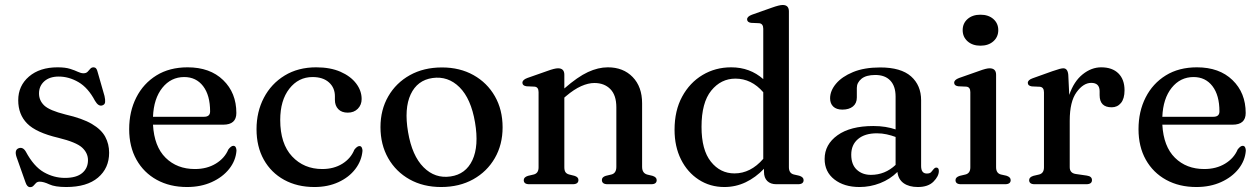

<svg xmlns="http://www.w3.org/2000/svg" viewBox="-20 -758 5186 790"><path d="M221.5 -443Q184 -443 162.2 -423.5Q140.5 -404 140.5 -373.5Q140.5 -344.5 162 -324Q183.5 -303.5 249 -287Q319 -271 358 -248Q397 -225 413 -195.2Q429 -165.5 429 -129.5Q429 -66 383.2 -27.2Q337.5 11.5 252.5 11.5Q206 11.5 182.8 0.5Q159.5 -10.5 143.5 -10.5Q133.5 -10.5 128 -4.8Q122.5 1 117.5 6.5Q112.5 12 103.5 12Q91.5 12 85 -7.5L48 -112Q38.5 -141 56.5 -148Q74 -154.5 86 -134.5Q119 -73 160.2 -49.5Q201.5 -26 247 -26Q294.5 -26 318.2 -46Q342 -66 342 -99Q342 -128.5 317.8 -150.8Q293.5 -173 220 -191Q128.5 -212.5 91.8 -249.8Q55 -287 55 -345.5Q55 -405 99.2 -443Q143.5 -481 217 -481Q248.5 -481 268.2 -474.8Q288 -468.5 300.5 -462.5Q313 -456.5 323.5 -456.5Q334.5 -456.5 340.5 -462.8Q346.5 -469 351.5 -475Q356.5 -481 365 -481Q377.5 -481 381.5 -462.5L410 -363Q413.5 -347.5 412.5 -337.8Q411.5 -328 401.5 -324.5Q385.5 -318.5 371 -343Q342.5 -397 303 -420Q263.5 -443 221.5 -443Z M952.5 -293Q952.5 -245 898.5 -245H609.5Q614.5 -155 661.5 -108.8Q708.5 -62.5 782 -62.5Q831.5 -62.5 868 -84.8Q904.5 -107 919.5 -143Q931 -158 940 -158Q947 -158 950 -152Q953 -146 953 -138Q950 -97 923 -63Q896 -29 851.2 -8.8Q806.5 11.5 749.5 11.5Q679 11.5 625.2 -18Q571.5 -47.5 541.5 -101Q511.5 -154.5 511.5 -226.5Q511.5 -299.5 540.8 -357Q570 -414.5 623.8 -447.8Q677.5 -481 752 -481Q844 -481 898.2 -428.5Q952.5 -376 952.5 -293ZM738 -441Q683.5 -441 648 -396.8Q612.5 -352.5 609.5 -277.5H819.5Q844.5 -277.5 844.5 -299.5Q844.5 -366 815.8 -403.5Q787 -441 738 -441Z M1468 -350.5Q1468 -326.5 1452.2 -310.5Q1436.5 -294.5 1411 -294.5Q1385.5 -294.5 1371.8 -309Q1358 -323.5 1358 -347V-362Q1358 -397 1333.5 -419Q1309 -441 1266 -441Q1208 -441 1170.5 -393Q1133 -345 1133 -264.5Q1133 -166.5 1181.8 -114.5Q1230.5 -62.5 1306 -62.5Q1353.5 -62.5 1388.5 -84.2Q1423.5 -106 1438 -142Q1449.5 -157 1459 -157Q1465.5 -157 1468.5 -151Q1471.5 -145 1471.5 -137.5Q1468 -96.5 1442 -62.5Q1416 -28.5 1372.5 -8.5Q1329 11.5 1273.5 11.5Q1203 11.5 1149.2 -18Q1095.5 -47.5 1065.5 -101Q1035.5 -154.5 1035.5 -226.5Q1035.5 -298 1065.8 -355.8Q1096 -413.5 1151.2 -447.2Q1206.5 -481 1281 -481Q1339 -481 1380.8 -462.8Q1422.5 -444.5 1445.2 -414.8Q1468 -385 1468 -350.5Z M1798.5 -480.5Q1872 -480.5 1928.2 -449Q1984.5 -417.5 2016.2 -362Q2048 -306.5 2048 -234Q2048 -163 2016 -107.5Q1984 -52 1927 -20.2Q1870 11.5 1795 11.5Q1721.5 11.5 1665.2 -20Q1609 -51.5 1577.2 -107.2Q1545.5 -163 1545.5 -235Q1545.5 -306 1577.5 -361.5Q1609.5 -417 1666.5 -448.8Q1723.5 -480.5 1798.5 -480.5ZM1834 -32Q1896.5 -41 1923.8 -99.2Q1951 -157.5 1934.5 -254.5Q1918 -352 1870.8 -399Q1823.5 -446 1759.5 -437Q1697 -428 1669.8 -369.8Q1642.5 -311.5 1659 -214.5Q1675.5 -117 1722.8 -69.8Q1770 -22.5 1834 -32Z M2302 -450.5V-394Q2357 -442 2399.2 -461.5Q2441.5 -481 2481 -481Q2544.5 -481 2583.2 -441Q2622 -401 2622 -333V-71.5Q2622 -45 2644 -39.5L2665 -34.5Q2682 -29 2682 -17Q2682 0 2659.5 0H2480Q2456.5 0 2456.5 -17.5Q2456.5 -29.5 2472.5 -34.5L2495.5 -40Q2516 -45 2516 -71.5V-316.5Q2516 -366.5 2491.2 -391.5Q2466.5 -416.5 2425.5 -416.5Q2400.5 -416.5 2371.2 -403.5Q2342 -390.5 2309 -362.5L2302 -356.5V-70Q2302 -56 2307 -49.2Q2312 -42.5 2322 -40L2344 -34.5Q2360 -29.5 2360 -17.5Q2360 0 2336.5 0H2157.5Q2135 0 2135 -17Q2135 -29 2152.5 -34.5L2176 -40Q2196 -45 2196 -69.5V-379Q2196 -400 2179.5 -401.5L2146 -403Q2129.5 -405.5 2129.5 -417.5Q2129.5 -429.5 2149.5 -437L2232 -466Q2262 -477 2276 -477Q2302 -477 2302 -450.5Z M2755.5 -224Q2755.5 -303 2786.8 -360.5Q2818 -418 2870.8 -449.5Q2923.5 -481 2988.5 -481Q3065.5 -481 3120.5 -432.5V-639.5Q3120.5 -660.5 3104 -662.5L3070 -664Q3054 -666.5 3054 -678.5Q3054 -690 3074 -697.5L3156 -726.5Q3186.5 -737.5 3200.5 -737.5Q3226 -737.5 3226 -711V-70Q3226 -45 3246.5 -40L3268.5 -35Q3286.5 -29.5 3286.5 -17Q3286.5 0 3263.5 0H3174Q3150.5 0 3137 -13.2Q3123.5 -26.5 3123.5 -51V-63.5Q3089 -27.5 3048 -8Q3007 11.5 2960.5 11.5Q2901.5 11.5 2855 -18.8Q2808.5 -49 2782 -102Q2755.5 -155 2755.5 -224ZM2866.5 -236Q2866.5 -141 2905 -92.8Q2943.5 -44.5 3002 -44.5Q3068.5 -44.5 3120.5 -104.5V-378.5Q3072 -434.5 3006 -434.5Q2946.5 -434.5 2906.5 -385.2Q2866.5 -336 2866.5 -236Z M3373 -104Q3373 -163.5 3426 -201.5Q3479 -239.5 3573.5 -239.5Q3600 -239.5 3623 -235.8Q3646 -232 3665 -225.5V-360.5Q3665 -403.5 3643.2 -426.5Q3621.5 -449.5 3581.5 -449.5Q3543.5 -449.5 3524.5 -433.8Q3505.5 -418 3505.5 -396.5V-357Q3505.5 -333 3489.5 -320Q3473.5 -307 3446 -307Q3421.5 -307 3408.5 -319.5Q3395.5 -332 3395.5 -353.5Q3395.5 -384.5 3419.8 -413.5Q3444 -442.5 3490 -461.5Q3536 -480.5 3601.5 -480.5Q3687 -480.5 3728.5 -443.8Q3770 -407 3770 -345.5V-75Q3770 -44 3793.5 -44Q3806 -44 3811.2 -49.8Q3816.5 -55.5 3820.5 -61Q3826.5 -68.5 3832.5 -68.5Q3843 -68.5 3843 -54.5Q3843 -33 3821 -10.8Q3799 11.5 3756.5 11.5Q3720.5 11.5 3698.2 -4.2Q3676 -20 3672.5 -50.5Q3642.5 -20.5 3601.5 -4.5Q3560.5 11.5 3516.5 11.5Q3453 11.5 3413 -19.8Q3373 -51 3373 -104ZM3482.5 -121.5Q3482.5 -81 3505.2 -59.8Q3528 -38.5 3563.5 -38.5Q3621.5 -38.5 3665 -79.5V-194.5Q3647.5 -201 3628.5 -205.2Q3609.5 -209.5 3588 -209.5Q3538.5 -209.5 3510.5 -186Q3482.5 -162.5 3482.5 -121.5Z M4014 -570Q3981.5 -570 3961.2 -588Q3941 -606 3941 -634Q3941 -662 3961.2 -679.8Q3981.5 -697.5 4014 -697.5Q4047 -697.5 4067.2 -679.8Q4087.5 -662 4087.5 -634Q4087.5 -606 4067.2 -588Q4047 -570 4014 -570ZM4078.5 -450.5V-70Q4078.5 -45 4098.5 -40L4121 -35Q4138.5 -29.5 4138.5 -17Q4138.5 0 4115.5 0H3934Q3911.5 0 3911.5 -17Q3911.5 -29 3929 -34.5L3952.5 -40Q3972.5 -45 3972.5 -69.5V-379Q3972.5 -400 3956 -401.5L3922.5 -403Q3906 -405.5 3906 -417.5Q3906 -429.5 3926 -437L4008.5 -466Q4038 -477 4051.5 -477Q4078.5 -477 4078.5 -450.5Z M4375.5 -450.5 4379.5 -367.5Q4398.5 -423 4434.5 -452Q4470.5 -481 4511 -481Q4556.5 -481 4581.8 -456Q4607 -431 4607 -386.5Q4607 -352 4592.2 -334.2Q4577.5 -316.5 4554 -316.5Q4504.5 -316.5 4504.5 -366.5V-383.5Q4504 -417 4470 -417Q4437.5 -417 4409.5 -378.5Q4381.5 -340 4381.5 -261.5V-70Q4381.5 -45.5 4407 -42L4452 -35.5Q4473 -32.5 4473 -17Q4473 0 4449.5 0H4237Q4214.5 0 4214.5 -17Q4214.5 -29 4232 -34.5L4255.5 -40Q4275.5 -45 4275.5 -69.5V-378Q4275.5 -399 4259 -401L4225.5 -402.5Q4209 -405 4209 -417Q4209 -429 4229 -436L4310 -465Q4330 -472 4339.8 -474.5Q4349.5 -477 4355 -477Q4373 -477 4375.5 -450.5Z M5105.5 -293Q5105.5 -245 5051.5 -245H4762.5Q4767.5 -155 4814.5 -108.8Q4861.5 -62.5 4935 -62.5Q4984.5 -62.5 5021 -84.8Q5057.5 -107 5072.5 -143Q5084 -158 5093 -158Q5100 -158 5103 -152Q5106 -146 5106 -138Q5103 -97 5076 -63Q5049 -29 5004.2 -8.8Q4959.5 11.5 4902.5 11.5Q4832 11.5 4778.2 -18Q4724.5 -47.5 4694.5 -101Q4664.5 -154.5 4664.5 -226.5Q4664.5 -299.5 4693.8 -357Q4723 -414.5 4776.8 -447.8Q4830.5 -481 4905 -481Q4997 -481 5051.2 -428.5Q5105.5 -376 5105.5 -293ZM4891 -441Q4836.5 -441 4801 -396.8Q4765.5 -352.5 4762.5 -277.5H4972.5Q4997.5 -277.5 4997.5 -299.5Q4997.5 -366 4968.8 -403.5Q4940 -441 4891 -441Z"/></svg>

Font: Fraunces 9pt
Style: Regular
Weight: 400
Version: Version 1.000;[b76b70a41]